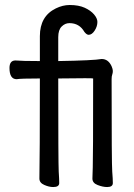

<svg xmlns="http://www.w3.org/2000/svg" viewBox="-20 -734 540 771"><path d="M193.8 17.1Q176.8 17.1 157.5 8.5Q138.2 0 138.2 -17.1Q140.1 -103 140.1 -418.9Q62 -418.9 46.9 -416Q18.1 -416 18.1 -460.9Q18.1 -491.2 42 -491.2Q67.9 -488.8 140.1 -488.8V-588.9Q140.1 -668.9 204.1 -700.2Q231.9 -713.9 259.8 -713.9Q295.9 -713.9 320.1 -702.9Q344.2 -691.9 357.7 -676Q371.1 -660.2 371.1 -646Q371.1 -627.9 360.1 -611.1Q349.1 -594.2 335.9 -594.2Q328.1 -594.2 318.8 -606Q298.8 -641.1 258.8 -641.1Q241.2 -641.1 227.5 -627.4Q213.9 -613.8 213.9 -585V-488.8Q356 -491.2 388.2 -497.1Q415 -497.1 428.2 -467.8Q433.1 -456.1 433.1 -449.2Q433.1 -440.9 430.7 -434.6Q428.2 -428.2 428.2 -416Q428.2 -73.2 430.7 -44.7Q433.1 -16.1 433.1 1Q433.1 17.1 410.2 17.1Q393.1 17.1 372.1 9Q351.1 1 351.1 -17.1Q351.1 -28.8 352.5 -61.5Q354 -94.2 354 -418.9Q354 -419.9 320.8 -419.9L213.9 -418.9Q213.9 -79.1 215.8 -44.9Q217.8 -16.1 217.8 1Q217.8 17.1 193.8 17.1Z"/></svg>

Font: LXGW WenKai Mono GB Screen
Style: Regular
Weight: 400
Monospace: yes
Designer: LXGW / Fontworks Inc.
Foundry: LXGW / Fontworks Inc.
Version: Version 1.510;January 18,2025